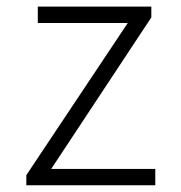

<svg xmlns="http://www.w3.org/2000/svg" viewBox="-20 -553 540 573"><path d="M58.6 0V-30.3L361.3 -484.4H92.8V-533.2H431.6V-501L132.8 -48.8H443.4V0Z"/></svg>

Font: Gen Shin Gothic Monospace Light
Style: Regular
Weight: 300
Designer: [Source Han Sans]
Ryoko NISHIZUKA  (kana & ideographs); Paul D. Hunt (Latin, Greek & Cyrillic); Wenlong ZHANG  (bopomofo
Version: Version 1.002.20150607